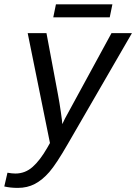

<svg xmlns="http://www.w3.org/2000/svg" viewBox="-77 -686 647 913"><path d="M7.8 207.5Q-27.3 207.5 -56.6 200.7L-41.5 135.3Q-19.5 139.2 -3.9 139.2Q42.5 139.2 77.9 107.9Q113.3 76.7 147.5 17.1L160.6 -5.9L54.7 -528.3H144L198.7 -236.3Q206.1 -197.3 212.4 -153.1Q218.8 -108.9 219.2 -95.7Q224.1 -106.4 231.9 -122.1Q239.7 -137.7 453.1 -528.3H550.3L244.6 0Q190.4 94.2 157.5 132.1Q124.5 169.9 88.6 188.7Q52.7 207.5 7.8 207.5ZM444.8 -603.5H176.3L189 -665.5H457.5Z"/></svg>

Font: Liberation Sans
Style: Italic
Weight: 400
Italic angle: -12°
Designer: Steve Matteson
Foundry: Ascender Corporation
Version: Version 2.1.5